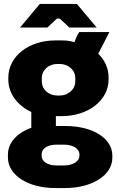

<svg xmlns="http://www.w3.org/2000/svg" viewBox="-20 -736 598 969"><path d="M468 -597 368 -716H181L81 -597H219L267 -642H282L330 -597ZM22 -334C22 -263 69 -203 138 -171V-91C67 -66 20 -16 20 44V59C20 149 123 213 258 213H309C444 213 547 149 547 60V50C547 -39 447 -100 311 -100H273C269 -100 265 -100 262 -100V-150C265 -150 268 -150 271 -150H292C426 -150 528 -230 528 -335V-345C528 -392 509 -432 476 -465L532 -574H380C371 -561 363 -545 356 -523C336 -529 317 -532 294 -532H259C125 -532 22 -452 22 -344ZM191 -341C191 -385 228 -413 268 -413H283C322 -413 360 -385 360 -341V-326C360 -283 322 -254 283 -254H268C228 -254 191 -282 191 -326ZM190 43C190 15 218 -6 265 -6H303C350 -6 381 16 381 43V50C381 77 350 99 303 99H265C219 99 190 78 190 50Z"/></svg>

Font: Fixel Text ExtraBold
Style: Regular
Weight: 800
Width: 4
Designer: AlfaBravo + MacPaw
Foundry: Kyrylo Tkachov, Marchela Mozhyna, Serhii Makarenko, Maria Weinstein, Zakhar Kryvoshyya
Version: Version 1.211